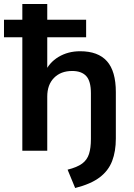

<svg xmlns="http://www.w3.org/2000/svg" viewBox="-36 -756 670 963"><path d="M341 187 303 95Q351 83 376 64.5Q401 46 410.5 16Q420 -14 420 -59V-288Q420 -349 396.5 -374.5Q373 -400 326 -400Q269 -400 235 -365.5Q201 -331 201 -272V0H76V-569H-16V-657H76V-736H201V-657H396V-569H201V-391H188Q210 -442 257.5 -470.5Q305 -499 366 -499Q456 -499 500.5 -449Q545 -399 545 -294V-61Q545 3 526.5 51.5Q508 100 464 133.5Q420 167 341 187Z"/></svg>

Font: Mulish ExtraLight
Style: Regular
Weight: 200
Designer: Vernon Adams
Foundry: Vernon Adams
Version: Version 3.603